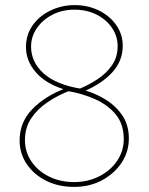

<svg xmlns="http://www.w3.org/2000/svg" viewBox="-20 -723 585 754"><path d="M271 11Q209 11 160.5 -13.5Q112 -38 84.5 -79.5Q57 -121 57 -171Q57 -243 106.5 -294Q156 -345 234 -375L257 -368Q207 -349 166.5 -321.5Q126 -294 102 -257.5Q78 -221 78 -173Q78 -127 103 -89.5Q128 -52 172 -30Q216 -8 271 -8Q325 -8 369.5 -30.5Q414 -53 440 -91.5Q466 -130 466 -177Q466 -235 435 -273Q404 -311 353.5 -333.5Q303 -356 243 -366L229 -368V-373Q159 -395 120.5 -439.5Q82 -484 82 -538Q82 -587 108.5 -624Q135 -661 179 -682Q223 -703 273 -703Q325 -703 368 -682Q411 -661 436.5 -624.5Q462 -588 462 -543Q462 -484 421 -439Q380 -394 309 -364L289 -373Q328 -389 363 -412Q398 -435 420 -467Q442 -499 442 -542Q442 -580 420.5 -612.5Q399 -645 360.5 -665Q322 -685 272 -685Q224 -685 185.5 -665Q147 -645 124.5 -612Q102 -579 102 -540Q102 -479 151.5 -434.5Q201 -390 301 -374L317 -372V-367Q358 -355 396.5 -331Q435 -307 460.5 -269.5Q486 -232 486 -179Q486 -127 457.5 -84Q429 -41 380.5 -15Q332 11 271 11Z"/></svg>

Font: Murecho Thin
Style: Regular
Weight: 100
Designer: Neil Summerour
Foundry: Positype
Version: Version 1.010